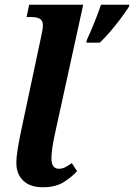

<svg xmlns="http://www.w3.org/2000/svg" viewBox="-20 -780 566 810"><path d="M347 -613Q363 -647 378.5 -686Q394 -725 406 -760H526L523 -750Q510 -730 490 -703Q470 -676 447 -649Q424 -622 401 -600H344ZM161 10Q107 10 78 -18Q49 -46 49 -92Q49 -117 55 -154Q61 -191 71 -237L153 -623Q156 -636 158.5 -650Q161 -664 161 -673Q161 -692 149 -700Q137 -708 112 -708H92L103 -760H331L211 -212Q205 -184 201 -158Q197 -132 197 -112Q197 -68 229 -68Q241 -68 254 -74Q267 -80 283 -92L305 -58Q283 -33 248.5 -11.5Q214 10 161 10Z"/></svg>

Font: Noto Serif SemiCondensed
Style: Bold Italic
Weight: 700
Width: 4
Italic angle: -12°
Designer: Monotype Design Team
Foundry: Monotype Imaging Inc.
Version: Version 2.014